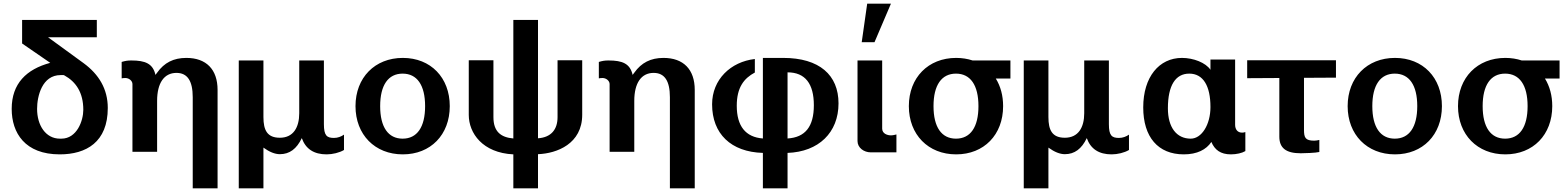

<svg xmlns="http://www.w3.org/2000/svg" viewBox="-20 -831 8565 1051"><path d="M333 -418C396 -383 436 -324 436 -230C436 -170 401 -72 316 -72H308C230 -72 183 -145 183 -235C183 -304 210 -420 312 -420H328ZM255 -487C125 -452 44 -374 44 -235C44 -103 117 14 307 14C452 14 570 -53 570 -240C570 -344 521 -424 438 -485L243 -627H510V-722H101V-593Z M840 -279C840 -376 878 -432 946 -432C1006 -432 1035 -388 1035 -299V200H1171V-339C1171 -451 1109 -514 1000 -514C930 -514 879 -488 840 -433L831 -421C817 -483 775 -500 699 -500C678 -500 667 -498 646 -492V-402C649 -403 659 -404 666 -404C687 -404 705 -388 705 -371V0H840Z M1422 -23C1455 1 1485 13 1512 13C1565 13 1604 -16 1632 -75C1653 -16 1698 14 1768 14C1800 14 1838 5 1863 -10V-94C1847 -83 1829 -76 1808 -76C1769 -76 1753 -89 1753 -151V-500H1618V-211C1618 -134 1586 -77 1512 -77C1443 -77 1422 -118 1422 -190V-500H1287V200H1422Z M1926 -250C1926 -94 2032 14 2185 14C2337 14 2442 -93 2442 -250C2442 -406 2338 -514 2185 -514C2032 -514 1926 -406 1926 -250ZM2061 -250C2061 -365 2105 -428 2184 -428C2263 -428 2307 -365 2307 -250C2307 -135 2263 -72 2184 -72C2105 -72 2061 -135 2061 -250Z M2790 -73C2722 -79 2681 -110 2681 -190V-501H2546V-202C2546 -102 2622 6 2790 14V200H2925V13C3029 9 3167 -44 3167 -203V-501H3032V-190C3032 -122 2997 -79 2925 -74V-722H2790Z M3452 -279C3452 -376 3490 -432 3558 -432C3618 -432 3647 -388 3647 -299V200H3783V-339C3783 -451 3721 -514 3612 -514C3542 -514 3491 -488 3452 -433L3443 -421C3429 -483 3387 -500 3311 -500C3290 -500 3279 -498 3258 -492V-402C3261 -403 3271 -404 3278 -404C3299 -404 3317 -388 3317 -371V0H3452Z M4291 -435C4388 -435 4435 -372 4435 -255C4435 -138 4388 -79 4291 -73ZM4156 -73C4061 -80 4013 -141 4013 -252C4013 -352 4052 -402 4112 -434V-508C3980 -493 3878 -396 3878 -260C3878 -99 3981 1 4156 6V200H4291V6C4461 0 4570 -105 4570 -265C4570 -420 4466 -514 4267 -514H4156Z M4674 -59C4674 -22 4709 3 4747 3H4887V-95C4879 -93 4867 -90 4857 -90C4838 -90 4809 -99 4809 -127V-500H4674ZM4857 -811H4727L4697 -600H4767Z M5090 -250C5090 -365 5134 -428 5213 -428C5292 -428 5336 -365 5336 -250C5336 -135 5292 -72 5213 -72C5134 -72 5090 -135 5090 -250ZM5511 -401V-500H5304C5277 -509 5246 -514 5214 -514C5061 -514 4955 -406 4955 -250C4955 -94 5061 14 5214 14C5366 14 5471 -93 5471 -250C5471 -308 5457 -359 5431 -401Z M5719 -23C5752 1 5782 13 5809 13C5862 13 5901 -16 5929 -75C5950 -16 5995 14 6065 14C6097 14 6135 5 6160 -10V-94C6144 -83 6126 -76 6105 -76C6066 -76 6050 -89 6050 -151V-500H5915V-211C5915 -134 5883 -77 5809 -77C5740 -77 5719 -118 5719 -190V-500H5584V200H5719Z M6490 -428C6566 -428 6606 -361 6606 -245C6606 -149 6558 -72 6498 -72C6420 -72 6373 -134 6373 -238C6373 -364 6415 -428 6490 -428ZM6741 -505H6606V-449C6580 -488 6513 -514 6450 -514C6325 -514 6238 -410 6238 -243C6238 -81 6319 14 6460 14C6533 14 6583 -12 6611 -54C6629 -11 6661 14 6718 14C6748 14 6779 7 6797 -4V-108C6789 -105 6781 -105 6779 -105C6755 -105 6741 -122 6741 -148Z M6983 -404V-83C6983 -22 7018 8 7100 8C7119 8 7183 6 7202 1V-65C7193 -63 7184 -61 7174 -61C7125 -61 7118 -78 7118 -121V-405L7293 -406V-501H6807V-403Z M7357 -250C7357 -94 7463 14 7616 14C7768 14 7873 -93 7873 -250C7873 -406 7769 -514 7616 -514C7463 -514 7357 -406 7357 -250ZM7492 -250C7492 -365 7536 -428 7615 -428C7694 -428 7738 -365 7738 -250C7738 -135 7694 -72 7615 -72C7536 -72 7492 -135 7492 -250Z M8096 -250C8096 -365 8140 -428 8219 -428C8298 -428 8342 -365 8342 -250C8342 -135 8298 -72 8219 -72C8140 -72 8096 -135 8096 -250ZM8517 -401V-500H8310C8283 -509 8252 -514 8220 -514C8067 -514 7961 -406 7961 -250C7961 -94 8067 14 8220 14C8372 14 8477 -93 8477 -250C8477 -308 8463 -359 8437 -401Z"/></svg>

Font: Perun
Style: Bold
Weight: 700
Foundry: Copyright (c) Stefan Peev, Context Ltd, 2016
Version: Version 1.089